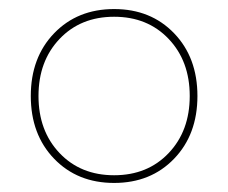

<svg xmlns="http://www.w3.org/2000/svg" viewBox="-20 -399 504 424"><path d="M352.5 -61Q399 -110 399 -187Q399 -264 352.5 -313Q306 -362 232 -362Q158 -362 111.5 -313Q65 -264 65 -187Q65 -110 111.5 -61Q158 -12 232 -12Q306 -12 352.5 -61ZM99.5 -48.5Q48 -102 48 -187Q48 -272 99.5 -325.5Q151 -379 232 -379Q313 -379 364.5 -325.5Q416 -272 416 -187Q416 -102 364.5 -48.5Q313 5 232 5Q151 5 99.5 -48.5Z"/></svg>

Font: Flamenco Light
Style: Regular
Weight: 300
Designer: Luciano Vergara
Foundry: Luciano Vergara
Version: Version 1.003